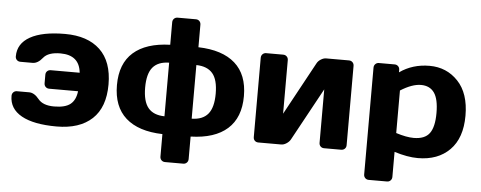

<svg xmlns="http://www.w3.org/2000/svg" viewBox="-54 -840 2868 1146"><g transform="rotate(5 1380.0 -267.5)"><path d="M20 -148.9Q20 -162.1 28.6 -170.7Q37.1 -179.2 49.8 -179.2H123Q153.8 -179.2 182.4 -143.6Q210.9 -107.9 278.1 -107.9Q345.2 -107.9 376.2 -133.1Q407.2 -158.2 413.1 -210.9H240.2Q227.1 -210.9 218.5 -219.5Q210 -228 210 -241.2V-292Q210 -305.2 218.5 -313.5Q227.1 -321.8 240.2 -321.8H413.1Q402.8 -426.8 289.1 -426.8Q215.8 -426.8 187.5 -391.4Q159.2 -356 127.9 -356H55.2Q42 -356 33.4 -364.5Q24.9 -373 24.9 -386.2Q24.9 -462.9 97.9 -503.9Q170.9 -544.9 306.4 -544.9Q441.9 -544.9 516.4 -474.4Q590.8 -403.8 590.8 -266.8Q590.8 -129.9 515.9 -60.1Q440.9 9.8 303.5 9.8Q166 9.8 93 -31Q20 -71.8 20 -148.9Z M937 -535.2V-669.9Q937 -683.1 945.6 -691.7Q954.1 -700.2 967.3 -700.2H1076.2Q1089.4 -700.2 1097.7 -691.7Q1106 -683.1 1106 -669.9V-535.2Q1250 -531.2 1325.9 -464.1Q1401.9 -397 1401.9 -268.1Q1401.9 -139.2 1325.9 -71.5Q1250 -3.9 1106 0V134.8Q1106 147.9 1097.4 156.5Q1088.9 165 1076.2 165H967.3Q954.1 165 945.6 156.5Q937 147.9 937 134.8V0Q793 -3.9 717 -71.5Q641.1 -139.2 641.1 -268.1Q641.1 -397 717 -463.9Q793 -530.8 937 -535.2ZM939.9 -106.9V-428.2Q874 -427.2 842 -389.2Q810.1 -351.1 810.1 -268.1Q810.1 -185.1 842 -146.5Q874 -107.9 939.9 -106.9ZM1103 -106.9Q1168.9 -107.9 1200.9 -146.5Q1232.9 -185.1 1232.9 -268.1Q1232.9 -351.1 1200.9 -388.9Q1168.9 -426.8 1103 -428.2Z M1481.9 -29.8V-504.9Q1481.9 -518.1 1490.5 -526.6Q1499 -535.2 1511.7 -535.2H1613.8Q1627 -535.2 1635.5 -526.6Q1644 -518.1 1644 -504.9V-184.1L1815.9 -500Q1823.7 -515.1 1839.8 -525.1Q1856 -535.2 1871.1 -535.2H2007.8Q2021 -535.2 2029.5 -526.6Q2038.1 -518.1 2038.1 -504.9V-29.8Q2038.1 -16.6 2029.5 -8.3Q2021 0 2007.8 0H1905.8Q1892.6 0 1884.3 -8.5Q1876 -17.1 1876 -29.8V-350.1L1704.1 -35.2Q1696.3 -21 1680.2 -10.5Q1664.1 0 1648.9 0H1511.7Q1498.5 0 1490.2 -8.3Q1481.9 -16.6 1481.9 -29.8Z M2157.7 134.8V-504.9Q2157.7 -518.1 2166.3 -526.6Q2174.8 -535.2 2187.5 -535.2H2281.7Q2294.4 -535.2 2303 -526.6Q2311.5 -518.1 2311.5 -504.9V-490.2Q2388.7 -544.9 2490.7 -544.9Q2592.8 -544.9 2661.1 -472.9Q2729.5 -400.9 2729.5 -266.8Q2729.5 -132.8 2658.7 -61.5Q2587.9 9.8 2467.8 9.8Q2405.8 9.8 2326.7 -15.1V134.8Q2326.7 147.9 2318.1 156.5Q2309.6 165 2296.9 165H2187.5Q2174.8 165 2166.3 156.5Q2157.7 147.9 2157.7 134.8ZM2326.7 -127.9Q2389.6 -107.9 2432.6 -107.9Q2499.5 -107.9 2527.6 -146Q2555.7 -184.1 2555.7 -267.6Q2555.7 -351.1 2529.1 -388.9Q2502.4 -426.8 2449.5 -426.8Q2396.5 -426.8 2326.7 -382.8Z"/></g></svg>

Font: Days One
Style: Regular
Weight: 400
Designer: Alexander Kalachev, Alexey Maslov, Jovanny Lemonad
Foundry: Alexander Kalachev, Alexey Maslov, Jovanny Lemonad
Version: Version 1.002